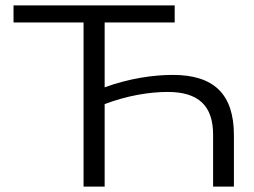

<svg xmlns="http://www.w3.org/2000/svg" viewBox="-20 -690 940 710"><path d="M626 -670H30V-607H289V0H367V-305C451 -337 534 -350 600 -350C714 -350 768 -299 768 -192V0H845V-190C845 -341 772 -413 619 -413C547 -413 457 -400 367 -367V-607H626Z"/></svg>

Font: LT Wave Light
Style: Regular
Weight: 300
Designer: Daniel Lyons
Version: Version 2.5 (Glyphs App)